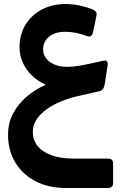

<svg xmlns="http://www.w3.org/2000/svg" viewBox="-20 -566 611 954"><path d="M306 368Q220 368 155.5 334Q91 300 55.5 240.5Q20 181 20 103Q20 45 45.5 -3Q71 -51 114.5 -87.5Q158 -124 208 -145Q170 -161 140 -189.5Q110 -218 93.5 -254.5Q77 -291 77 -329Q77 -396 107.5 -444.5Q138 -493 189.5 -519.5Q241 -546 304 -546Q339 -546 373.5 -539Q408 -532 439 -520Q451 -515 456.5 -507Q462 -499 459 -487L443 -409Q439 -391 431 -386.5Q423 -382 408 -388Q387 -397 358.5 -402.5Q330 -408 305 -408Q252 -408 223 -383Q194 -358 194 -320Q194 -297 208 -277.5Q222 -258 249 -246Q276 -234 315 -234Q338 -234 368 -238.5Q398 -243 430 -250.5Q462 -258 493 -264Q505 -267 511 -261.5Q517 -256 515 -242L500 -146Q497 -131 491.5 -123.5Q486 -116 471 -112L360 -87Q319 -77 280.5 -61Q242 -45 211 -22.5Q180 0 161.5 28Q143 56 143 89Q143 129 166 158.5Q189 188 234.5 205Q280 222 349 222H517Q542 222 542 247V343Q542 368 517 368Z"/></svg>

Font: Rubik Light SemiBold
Style: Regular
Weight: 600
Version: Version 2.300;gftools[0.9.30]